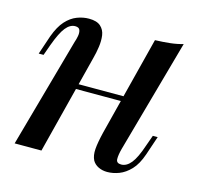

<svg xmlns="http://www.w3.org/2000/svg" viewBox="-85 -621 761 727"><g transform="rotate(15 296.0 -257.5)"><path d="M152 -279H422V-259H152ZM133 0H28L148 -430Q152 -441 154.5 -454.5Q157 -468 153.5 -478Q150 -488 135 -488Q115 -488 98 -467Q81 -446 62 -394L47 -352H28L53 -426Q68 -467 88 -489Q108 -511 131.5 -520Q155 -529 178 -529Q209 -529 224 -515.5Q239 -502 242 -481Q245 -460 241.5 -435.5Q238 -411 232 -389ZM425 -85Q418 -59 418.5 -43Q419 -27 438 -27Q459 -27 476.5 -48.5Q494 -70 511 -121L526 -163H545L520 -89Q506 -48 485 -26Q464 -4 440.5 5Q417 14 394 14Q375 14 359.5 6.5Q344 -1 336 -15Q327 -33 329 -59Q331 -85 341 -126L440 -515Q471 -516 498.5 -519Q526 -522 549 -529Z"/></g></svg>

Font: Playfair Display Medium
Style: Italic
Weight: 500
Italic angle: -14°
Designer: Claus Eggers Sørensen
Foundry: Claus Eggers Sørensen
Version: Version 1.203